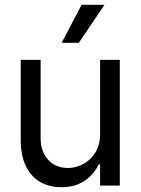

<svg xmlns="http://www.w3.org/2000/svg" viewBox="-20 -783 593 810"><path d="M402.3 -530.3H485.4V0H402.3V-89.8H396.5Q376 -46.4 336.2 -19.8Q296.4 6.8 239.3 6.8Q188 6.8 149.4 -15.4Q110.8 -37.6 89.1 -82.5Q67.4 -127.4 67.4 -193.4V-530.3H151.4V-199.2Q151.4 -161.6 166 -133.3Q180.7 -105 206.8 -89.6Q232.9 -74.2 266.6 -74.2Q298.3 -74.2 329.8 -90.3Q361.3 -106.4 381.8 -138.9Q402.3 -171.4 402.3 -217.8ZM324.2 -762.7H420.9L312.5 -602.5H240.2Z"/></svg>

Font: Pretendard GOV
Style: Regular
Weight: 400
Designer: Base glyphs from Inter by Rasmus Andersson; Hangeul glyphs from Noto Sans CJK(Source Han Sans) by Jang Soo-young and Kan
Foundry: Kil Hyung-jin
Version: Version 1.309